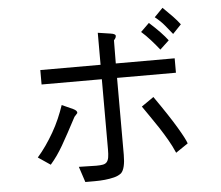

<svg xmlns="http://www.w3.org/2000/svg" viewBox="-56 -839 1113 968"><g transform="rotate(-5 500.0 -354.5)"><path d="M840 -516V-443H542V-54Q542 16 520 38Q505 50 483 55.5Q461 61 436.5 63.5Q412 66 386.5 66Q361 66 337 66L311 -13L399 -11Q420 -11 433 -13.5Q446 -16 453 -24.5Q460 -33 462.5 -48Q465 -63 465 -88V-443H160V-516H465V-678Q502 -672 528 -668.5Q554 -665 554 -655Q554 -650 552 -645.5Q550 -641 543 -633L542 -516ZM654 -288 716 -331Q788 -228 824.5 -166.5Q861 -105 868 -83L806 -41Q791 -76 771.5 -109.5Q752 -143 731.5 -174.5Q711 -206 690.5 -235Q670 -264 654 -288ZM252 -331Q286 -316 307.5 -306Q329 -296 327 -284Q325 -281 320.5 -276.5Q316 -272 311 -266Q287 -221 269 -187.5Q251 -154 235.5 -127.5Q220 -101 205 -79.5Q190 -58 171 -36L109 -78Q131 -103 152 -133Q173 -163 192 -196Q211 -229 226 -263.5Q241 -298 252 -331ZM683 -663 726 -705Q758 -676 780.5 -652.5Q803 -629 818 -609L772 -566Q754 -589 730 -616Q706 -643 683 -663ZM758 -731 801 -775Q830 -747 850.5 -725.5Q871 -704 886 -684L843 -639Q827 -659 807 -683.5Q787 -708 758 -731Z"/></g></svg>

Font: D2Coding
Style: Regular
Weight: 400
Monospace: yes
Designer: Yong-Rak Park; Jeong-Hwan Yoon; Sang-Min Lee;
Foundry: NHN Corporation
Version: Version 1.3.2; Build 20180524